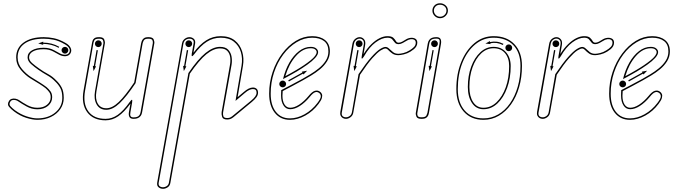

<svg xmlns="http://www.w3.org/2000/svg" viewBox="-20 -728 4123 1176"><path d="M209 6Q180 6 140.8 -6.2Q101.5 -18.5 65.5 -46Q48 -59 35.2 -74Q22.5 -89 35 -109Q40.5 -119 51.8 -122.5Q63 -126 76.2 -123.2Q89.5 -120.5 101 -112Q117 -100.5 146.5 -84.2Q176 -68 209 -68Q246 -68 268.2 -86.5Q290.5 -105 290.5 -132.5Q290.5 -151.5 281.2 -164Q272 -176.5 259 -188Q244.5 -199.5 220.2 -214.8Q196 -230 166.5 -247.5Q136 -266.5 107.5 -300Q79 -333.5 79 -376.5Q79 -434.5 124.8 -467.5Q170.5 -500.5 248 -500.5Q276.5 -500.5 310 -493.8Q343.5 -487 382.5 -464.5Q404.5 -452 412.8 -434.2Q421 -416.5 411 -400.5Q402 -386 383.5 -384Q365 -382 345 -391.5Q332.5 -398.5 306.5 -412.5Q280.5 -426.5 248 -426.5Q205.5 -426.5 181.8 -413Q158 -399.5 158 -376.5Q158 -358 177.2 -341.2Q196.5 -324.5 219.5 -308.5Q247.5 -288.5 274.8 -274Q302 -259.5 325.5 -234.5Q344.5 -216.5 357.5 -192.5Q370.5 -168.5 370.5 -128.5Q370.5 -90 349.2 -59.5Q328 -29 291.5 -11.5Q255 6 209 6ZM209 -3Q275 -3 318.2 -38.5Q361.5 -74 361.5 -128.5Q361.5 -166.5 349.5 -188.5Q337.5 -210.5 319 -228Q296.5 -251.5 270 -266.2Q243.5 -281 214.5 -301Q191.5 -317 170.2 -335.8Q149 -354.5 149 -376.5Q149 -404 176.2 -419.8Q203.5 -435.5 248 -435.5Q282.5 -435.5 309.8 -421Q337 -406.5 349 -399.5Q366.5 -391.5 381.5 -392.8Q396.5 -394 403.5 -405Q411.5 -418 404.2 -431.8Q397 -445.5 378 -456.5Q340.5 -478.5 308.2 -484.8Q276 -491 248 -491Q172.5 -491 130.2 -460.8Q88 -430.5 88 -376.5Q88 -336.5 114.8 -305.2Q141.5 -274 171 -255.5Q200.5 -237.5 225 -222Q249.5 -206.5 265 -194.5Q278.5 -183 289 -168.8Q299.5 -154.5 299.5 -132.5Q299.5 -100.5 274 -79.5Q248.5 -58.5 209 -58.5Q174 -58.5 142.8 -76Q111.5 -93.5 95 -105Q80.5 -116 64.8 -116Q49 -116 43 -105Q33.5 -89.5 43.5 -78Q53.5 -66.5 71 -53Q106.5 -27 143.8 -15Q181 -3 209 -3ZM339.5 -435Q318 -447 293.8 -453Q269.5 -459 244.5 -459.5V-453.5L214 -462L245 -473L244.5 -467Q297.5 -467 342.5 -441.5ZM378 -399.5Q369.5 -399.5 363.2 -405.8Q357 -412 357 -420.5Q357 -429 363.2 -435Q369.5 -441 378 -441Q386.5 -441 392.5 -435Q398.5 -429 398.5 -420.5Q398.5 -412 392.5 -405.8Q386.5 -399.5 378 -399.5Z M626.5 9Q551 9 514 -41Q477 -91 492 -174.5L544 -467Q545 -470.5 547 -478.5Q549 -486.5 558 -493.5Q567 -500.5 587.5 -500.5Q613.5 -500.5 618.8 -485.5Q624 -470.5 622 -461L570.5 -168Q562.5 -122.5 578.8 -93.8Q595 -65 631.5 -65Q667.5 -65 707.5 -103.2Q747.5 -141.5 802 -223L844.5 -463.5Q845.5 -467 848.2 -476Q851 -485 860.2 -492.8Q869.5 -500.5 889 -500.5Q916 -500.5 921.5 -486Q927 -471.5 925 -462L850.5 -41Q848.5 -27.5 842 -18.5Q835.5 -9.5 824.8 -4.8Q814 0 798.5 0Q778.5 0 772.5 -12Q766.5 -24 770 -43L779 -93.5Q740.5 -41 704.2 -16Q668 9 626.5 9ZM626.5 0Q666 0 701 -24.5Q736 -49 774 -102.5Q785.5 -118.5 788.5 -116.8Q791.5 -115 789 -99L779 -41.5Q775.5 -24.5 779.8 -16.8Q784 -9 798.5 -9Q812 -9 820.8 -12.5Q829.5 -16 834.5 -23.5Q839.5 -31 841.5 -43L916 -463.5Q917.5 -472 913.5 -481.5Q909.5 -491 889 -491Q865.5 -491 860 -479.2Q854.5 -467.5 853.5 -462L810.5 -219Q755.5 -136.5 713 -96Q670.5 -55.5 631.5 -55.5Q590.5 -55.5 572 -88.2Q553.5 -121 562 -169.5L613.5 -462.5Q614.5 -471 610.8 -481Q607 -491 587.5 -491Q563 -491 558.2 -481Q553.5 -471 552.5 -465.5L501 -172.5Q487 -92.5 521 -46.2Q555 0 626.5 0ZM553 -292.5 548.5 -324.5 554.5 -324 571.5 -421.5 579.5 -420 562.5 -322.5 568.5 -321.5ZM582.5 -439.5Q573.5 -439.5 567.5 -445.5Q561.5 -451.5 561.5 -460Q561.5 -469 567.5 -475Q573.5 -481 582.5 -481Q591 -481 597 -475Q603 -469 603 -460Q603 -451.5 597 -445.5Q591 -439.5 582.5 -439.5Z M979 428.5Q962.5 428.5 951 418.8Q939.5 409 943 389.5L1095 -463Q1097 -475 1104.2 -483.2Q1111.5 -491.5 1121 -496Q1130.5 -500.5 1139.5 -500.5Q1155.5 -500.5 1166.8 -490.5Q1178 -480.5 1175 -461.5L1165 -405Q1203.5 -456 1243.5 -481.2Q1283.5 -506.5 1332 -506.5Q1385 -506.5 1417.8 -480.5Q1450.5 -454.5 1463.2 -412.8Q1476 -371 1468 -324.5L1435.5 -133L1473 -164.5Q1481 -171.5 1488.2 -176.5Q1495.5 -181.5 1502.5 -185Q1509.5 -188.5 1516.2 -190.2Q1523 -192 1529 -192Q1543 -192 1551.8 -184Q1560.5 -176 1560.5 -160Q1560.5 -146 1551 -132.8Q1541.5 -119.5 1523 -104L1409.5 -10Q1398.5 -1.5 1389.8 1.2Q1381 4 1371.5 4Q1345.5 4 1340.5 -12.2Q1335.5 -28.5 1337.5 -41.5L1388.5 -330.5Q1393 -354.5 1389.8 -377.8Q1386.5 -401 1372 -416.2Q1357.5 -431.5 1327.5 -431.5Q1288 -431.5 1244 -395.8Q1200 -360 1142.5 -276.5L1023.5 392Q1020.5 410.5 1006.5 419.5Q992.5 428.5 979 428.5ZM979 419Q990.5 419 1001.2 412Q1012 405 1014.5 391L1134 -280.5Q1192 -365.5 1238.5 -403.2Q1285 -441 1327.5 -441Q1361.5 -441 1378 -423.2Q1394.5 -405.5 1398.5 -379.8Q1402.5 -354 1398 -329.5L1346.5 -40Q1344.5 -28 1348 -16.5Q1351.5 -5 1371.5 -5Q1380 -5 1387 -7.2Q1394 -9.5 1403.5 -17L1517.5 -111Q1535 -125.5 1543.2 -137.2Q1551.5 -149 1551.5 -160Q1551.5 -172 1546 -177.2Q1540.5 -182.5 1529 -182.5Q1518.5 -182.5 1506.2 -176.8Q1494 -171 1478.5 -157.5L1422.5 -110L1459.5 -326Q1467 -371 1455 -410Q1443 -449 1412.2 -473Q1381.5 -497 1332 -497Q1285 -497 1246.2 -472Q1207.5 -447 1168.5 -394.5Q1160 -383.5 1156.2 -384Q1152.5 -384.5 1154.5 -398L1166 -463.5Q1168.5 -477.5 1160.8 -484.2Q1153 -491 1139.5 -491Q1132 -491 1124.2 -487.8Q1116.5 -484.5 1111 -478Q1105.5 -471.5 1103.5 -461.5L952 391Q949.5 405.5 957.5 412.2Q965.5 419 979 419ZM1106 -292.5 1101.5 -324.5 1107.5 -324 1124.5 -421.5 1132.5 -420 1115.5 -322.5 1121.5 -321.5ZM1136 -439.5Q1127.5 -439.5 1121.5 -445.5Q1115.5 -451.5 1115.5 -460Q1115.5 -469 1121.5 -475Q1127.5 -481 1136 -481Q1144.5 -481 1150.8 -475Q1157 -469 1157 -460Q1157 -451.5 1150.8 -445.5Q1144.5 -439.5 1136 -439.5Z M1756 6Q1697.5 6 1663 -37.2Q1628.5 -80.5 1628.5 -154.5Q1628.5 -223.5 1649.8 -286.8Q1671 -350 1708 -399.5Q1745 -449 1792.2 -477.8Q1839.5 -506.5 1892 -506.5Q1940.5 -506.5 1970.5 -483Q2000.5 -459.5 2000.5 -413.5Q2000.5 -380 1983.2 -352.5Q1966 -325 1939.8 -303.5Q1913.5 -282 1885.8 -265.5Q1858 -249 1836.5 -237Q1809 -221.5 1773.5 -202.8Q1738 -184 1711.5 -170Q1710 -156 1710 -141.5Q1710 -108 1722.8 -88Q1735.5 -68 1757.5 -68Q1783 -68 1812.5 -87.2Q1842 -106.5 1869.5 -139.5Q1891.5 -167 1909 -171.8Q1926.5 -176.5 1939.5 -166.5Q1947.5 -161.5 1951.5 -152Q1955.5 -142.5 1951.5 -127.8Q1947.5 -113 1931 -91.5Q1897.5 -46.5 1850 -20.2Q1802.5 6 1756 6ZM1756 -3Q1800.5 -3 1845.8 -28.2Q1891 -53.5 1924 -97Q1946 -125.5 1945 -139Q1944 -152.5 1934 -159Q1923.5 -167.5 1910 -163Q1896.5 -158.5 1876.5 -133.5Q1848 -99.5 1816.8 -79.2Q1785.5 -59 1757.5 -59Q1731.5 -59 1716.5 -82.2Q1701.5 -105.5 1701.5 -141.5Q1701.5 -150 1701.8 -158.8Q1702 -167.5 1702.5 -176Q1729.5 -190 1766.5 -209.5Q1803.5 -229 1832 -244.5Q1853 -256.5 1880.2 -272.8Q1907.5 -289 1933 -309.8Q1958.5 -330.5 1975 -356.2Q1991.5 -382 1991.5 -413.5Q1991.5 -456 1964.8 -476.5Q1938 -497 1892 -497Q1842 -497 1796.2 -469.2Q1750.5 -441.5 1714.8 -393.8Q1679 -346 1658.5 -284.2Q1638 -222.5 1638 -154.5Q1638 -83 1669.8 -43Q1701.5 -3 1756 -3ZM1711.5 -193Q1703 -193 1696.8 -199Q1690.5 -205 1690.5 -213.5Q1690.5 -222 1696.8 -228.2Q1703 -234.5 1711.5 -234.5Q1720 -234.5 1726.2 -228.2Q1732.5 -222 1732.5 -213.5Q1732.5 -205 1726.2 -199Q1720 -193 1711.5 -193ZM1749.5 -229 1745.5 -236 1832 -284 1829 -289 1861.5 -295 1838.5 -271.5 1836 -277ZM1713.5 -243.5Q1726.5 -299 1752 -343.8Q1777.5 -388.5 1811.5 -414.8Q1845.5 -441 1883.5 -441Q1905 -441 1916.8 -431.2Q1928.5 -421.5 1928.5 -409Q1928.5 -393 1910.2 -373Q1892 -353 1862 -331.8Q1832 -310.5 1797.5 -290Q1777 -278 1755 -266Q1733 -254 1713.5 -243.5ZM1727.5 -261.5Q1743.5 -270 1760.2 -279.2Q1777 -288.5 1793 -298Q1844.5 -328 1882 -358.2Q1919.5 -388.5 1919.5 -409Q1919.5 -418 1910.5 -425.2Q1901.5 -432.5 1883.5 -432.5Q1834 -432.5 1791.8 -384Q1749.5 -335.5 1727.5 -261.5Z M2099 0Q2088.5 0 2079.8 -5Q2071 -10 2066.5 -19.8Q2062 -29.5 2064.5 -43L2138.5 -459Q2142 -479 2155.5 -489.8Q2169 -500.5 2183 -500.5Q2198 -500.5 2209.2 -488.2Q2220.5 -476 2216.5 -452.5L2207 -397Q2229.5 -433 2254.5 -457.2Q2279.5 -481.5 2304.8 -494Q2330 -506.5 2353 -506.5Q2378.5 -506.5 2389 -496.5Q2399.5 -486.5 2405 -476.5Q2410.5 -466.5 2421.5 -466.5Q2431.5 -466.5 2443.5 -472.8Q2455.5 -479 2462.5 -484Q2478 -494.5 2495 -496.2Q2512 -498 2524 -490.8Q2536 -483.5 2536 -466.5Q2536 -454.5 2530.2 -444.5Q2524.5 -434.5 2514.8 -426.5Q2505 -418.5 2493.5 -411.5Q2474.5 -400 2453.5 -395Q2432.5 -390 2420 -390Q2397.5 -390 2383 -400.2Q2368.5 -410.5 2359 -420.8Q2349.5 -431 2341 -431Q2330.5 -431 2311 -418.8Q2291.5 -406.5 2260.8 -372Q2230 -337.5 2185 -270L2144.5 -41.5Q2142 -21.5 2127.8 -10.8Q2113.5 0 2099 0ZM2099 -9.5Q2111 -9.5 2122.2 -17.8Q2133.5 -26 2136 -43L2176 -273.5Q2222.5 -342.5 2254.8 -378.5Q2287 -414.5 2308 -427.5Q2329 -440.5 2341 -440.5Q2352.5 -440.5 2363.2 -430Q2374 -419.5 2387.2 -409Q2400.5 -398.5 2420 -398.5Q2431.5 -398.5 2451 -403.2Q2470.5 -408 2488.5 -419.5Q2505.5 -429.5 2516 -440.5Q2526.5 -451.5 2526.5 -466.5Q2526.5 -479 2517.5 -484.2Q2508.5 -489.5 2495 -487.8Q2481.5 -486 2468 -477Q2460.5 -472 2446.8 -464.8Q2433 -457.5 2421.5 -457.5Q2405.5 -457.5 2398.2 -467.5Q2391 -477.5 2382.2 -487.2Q2373.5 -497 2353 -497Q2319.5 -497 2280.8 -468.5Q2242 -440 2209.5 -383Q2200.5 -368.5 2196.8 -369.2Q2193 -370 2196 -385.5L2208 -454Q2211.5 -473.5 2203 -482.5Q2194.5 -491.5 2183 -491.5Q2171.5 -491.5 2161 -483Q2150.5 -474.5 2147.5 -457.5L2074 -41.5Q2070.5 -25 2078.2 -17.2Q2086 -9.5 2099 -9.5ZM2150 -292.5 2145.5 -324.5 2151.5 -324 2168.5 -421.5 2176.5 -420 2159.5 -322.5 2165.5 -321.5ZM2179.5 -439.5Q2171 -439.5 2165 -445.5Q2159 -451.5 2159 -460Q2159 -469 2165 -475Q2171 -481 2179.5 -481Q2188.5 -481 2194.5 -475Q2200.5 -469 2200.5 -460Q2200.5 -451.5 2194.5 -445.5Q2188.5 -439.5 2179.5 -439.5Z M2561.5 0Q2536 0 2530.5 -14Q2525 -28 2527 -37.5L2600 -461Q2602.5 -474.5 2608.8 -483.2Q2615 -492 2625.8 -496.2Q2636.5 -500.5 2652 -500.5Q2672.5 -500.5 2678.2 -489.2Q2684 -478 2681 -459.5L2607 -35.5Q2606.5 -32 2603.8 -23.5Q2601 -15 2591.8 -7.5Q2582.5 0 2561.5 0ZM2561.5 -9.5Q2586.5 -9.5 2591.8 -20.8Q2597 -32 2598 -37L2672 -460.5Q2675 -478 2671 -484.8Q2667 -491.5 2652 -491.5Q2638.5 -491.5 2629.8 -488.5Q2621 -485.5 2616 -478.5Q2611 -471.5 2609 -459.5L2536 -35Q2534.5 -28 2538.2 -18.8Q2542 -9.5 2561.5 -9.5ZM2610.5 -292.5 2605.5 -324.5 2611.5 -324 2629 -421.5 2636.5 -420 2619.5 -322.5 2625.5 -321.5ZM2641.5 -439.5Q2632.5 -439.5 2626.5 -445.5Q2620.5 -451.5 2620.5 -460Q2620.5 -469 2626.5 -475Q2632.5 -481 2641.5 -481Q2650 -481 2656 -475Q2662 -469 2662 -460Q2662 -451.5 2656 -445.5Q2650 -439.5 2641.5 -439.5ZM2675.5 -616.5Q2656 -616.5 2642.2 -630.5Q2628.5 -644.5 2628.5 -663Q2628.5 -681 2641.2 -694.5Q2654 -708 2675.5 -708Q2694 -708 2708.8 -695.5Q2723.5 -683 2723.5 -663Q2723.5 -644.5 2709.2 -630.5Q2695 -616.5 2675.5 -616.5ZM2675.5 -625.5Q2691.5 -625.5 2703 -636.8Q2714.5 -648 2714.5 -663Q2714.5 -679 2703 -689Q2691.5 -699 2675.5 -699Q2657.5 -699 2647.5 -688.2Q2637.5 -677.5 2637.5 -663Q2637.5 -648 2648.5 -636.8Q2659.5 -625.5 2675.5 -625.5Z M2941 6Q2865 6 2820 -45Q2775 -96 2775 -182Q2775 -274.5 2804.8 -347.8Q2834.5 -421 2886 -463.8Q2937.5 -506.5 3003 -506.5Q3083.5 -506.5 3130.2 -457.8Q3177 -409 3177 -324.5Q3177 -254 3159.5 -193.8Q3142 -133.5 3110 -88.8Q3078 -44 3035 -19Q2992 6 2941 6ZM2941 -3Q2990 -3 3031.5 -27Q3073 -51 3103.5 -94.5Q3134 -138 3151 -196.5Q3168 -255 3168 -324.5Q3168 -406 3124.2 -451.5Q3080.5 -497 3003 -497Q2940.5 -497 2890.8 -456Q2841 -415 2812.5 -343.8Q2784 -272.5 2784 -182Q2784 -99 2826.2 -51Q2868.5 -3 2941 -3ZM2941 -59Q2896.5 -59 2871 -97Q2845.5 -135 2845.5 -195.5Q2845.5 -264 2866 -319.5Q2886.5 -375 2922.2 -408Q2958 -441 3003 -441Q3050.5 -441 3079.2 -408.2Q3108 -375.5 3108 -323.5Q3108 -249.5 3086.2 -189.8Q3064.5 -130 3026.8 -94.5Q2989 -59 2941 -59ZM2941 -68Q2986 -68 3021.5 -101.8Q3057 -135.5 3077.8 -193.2Q3098.5 -251 3098.5 -323.5Q3098.5 -373 3073 -402.8Q3047.5 -432.5 3003 -432.5Q2961 -432.5 2927.5 -401.2Q2894 -370 2874.5 -316.2Q2855 -262.5 2855 -195.5Q2855 -137.5 2878 -102.8Q2901 -68 2941 -68ZM2953 -461 2981 -476.5 2981.5 -470.5Q3003.5 -475 3023 -472.5Q3042.5 -470 3063.5 -459.5L3060 -452.5Q3039 -462.5 3021.5 -464.8Q3004 -467 2983 -463L2985 -458ZM3096.5 -414.5Q3087.5 -414.5 3081.5 -420.5Q3075.5 -426.5 3075.5 -435Q3075.5 -444 3081.5 -450Q3087.5 -456 3096.5 -456Q3105 -456 3111 -450Q3117 -444 3117 -435Q3117 -426.5 3111 -420.5Q3105 -414.5 3096.5 -414.5Z M3304 0Q3293.5 0 3284.8 -5Q3276 -10 3271.5 -19.8Q3267 -29.5 3269.5 -43L3343.5 -459Q3347 -479 3360.5 -489.8Q3374 -500.5 3388 -500.5Q3403 -500.5 3414.2 -488.2Q3425.5 -476 3421.5 -452.5L3412 -397Q3434.5 -433 3459.5 -457.2Q3484.5 -481.5 3509.8 -494Q3535 -506.5 3558 -506.5Q3583.5 -506.5 3594 -496.5Q3604.5 -486.5 3610 -476.5Q3615.5 -466.5 3626.5 -466.5Q3636.5 -466.5 3648.5 -472.8Q3660.5 -479 3667.5 -484Q3683 -494.5 3700 -496.2Q3717 -498 3729 -490.8Q3741 -483.5 3741 -466.5Q3741 -454.5 3735.2 -444.5Q3729.5 -434.5 3719.8 -426.5Q3710 -418.5 3698.5 -411.5Q3679.5 -400 3658.5 -395Q3637.5 -390 3625 -390Q3602.5 -390 3588 -400.2Q3573.5 -410.5 3564 -420.8Q3554.5 -431 3546 -431Q3535.5 -431 3516 -418.8Q3496.5 -406.5 3465.8 -372Q3435 -337.5 3390 -270L3349.5 -41.5Q3347 -21.5 3332.8 -10.8Q3318.5 0 3304 0ZM3304 -9.5Q3316 -9.5 3327.2 -17.8Q3338.5 -26 3341 -43L3381 -273.5Q3427.5 -342.5 3459.8 -378.5Q3492 -414.5 3513 -427.5Q3534 -440.5 3546 -440.5Q3557.5 -440.5 3568.2 -430Q3579 -419.5 3592.2 -409Q3605.5 -398.5 3625 -398.5Q3636.5 -398.5 3656 -403.2Q3675.5 -408 3693.5 -419.5Q3710.5 -429.5 3721 -440.5Q3731.5 -451.5 3731.5 -466.5Q3731.5 -479 3722.5 -484.2Q3713.5 -489.5 3700 -487.8Q3686.5 -486 3673 -477Q3665.5 -472 3651.8 -464.8Q3638 -457.5 3626.5 -457.5Q3610.5 -457.5 3603.2 -467.5Q3596 -477.5 3587.2 -487.2Q3578.5 -497 3558 -497Q3524.5 -497 3485.8 -468.5Q3447 -440 3414.5 -383Q3405.5 -368.5 3401.8 -369.2Q3398 -370 3401 -385.5L3413 -454Q3416.5 -473.5 3408 -482.5Q3399.5 -491.5 3388 -491.5Q3376.5 -491.5 3366 -483Q3355.5 -474.5 3352.5 -457.5L3279 -41.5Q3275.5 -25 3283.2 -17.2Q3291 -9.5 3304 -9.5ZM3355 -292.5 3350.5 -324.5 3356.5 -324 3373.5 -421.5 3381.5 -420 3364.5 -322.5 3370.5 -321.5ZM3384.5 -439.5Q3376 -439.5 3370 -445.5Q3364 -451.5 3364 -460Q3364 -469 3370 -475Q3376 -481 3384.5 -481Q3393.5 -481 3399.5 -475Q3405.5 -469 3405.5 -460Q3405.5 -451.5 3399.5 -445.5Q3393.5 -439.5 3384.5 -439.5Z M3838.5 6Q3780 6 3745.5 -37.2Q3711 -80.5 3711 -154.5Q3711 -223.5 3732.2 -286.8Q3753.5 -350 3790.5 -399.5Q3827.5 -449 3874.8 -477.8Q3922 -506.5 3974.5 -506.5Q4023 -506.5 4053 -483Q4083 -459.5 4083 -413.5Q4083 -380 4065.8 -352.5Q4048.5 -325 4022.2 -303.5Q3996 -282 3968.2 -265.5Q3940.5 -249 3919 -237Q3891.5 -221.5 3856 -202.8Q3820.5 -184 3794 -170Q3792.5 -156 3792.5 -141.5Q3792.5 -108 3805.2 -88Q3818 -68 3840 -68Q3865.5 -68 3895 -87.2Q3924.5 -106.5 3952 -139.5Q3974 -167 3991.5 -171.8Q4009 -176.5 4022 -166.5Q4030 -161.5 4034 -152Q4038 -142.5 4034 -127.8Q4030 -113 4013.5 -91.5Q3980 -46.5 3932.5 -20.2Q3885 6 3838.5 6ZM3838.5 -3Q3883 -3 3928.2 -28.2Q3973.5 -53.5 4006.5 -97Q4028.5 -125.5 4027.5 -139Q4026.5 -152.5 4016.5 -159Q4006 -167.5 3992.5 -163Q3979 -158.5 3959 -133.5Q3930.5 -99.5 3899.2 -79.2Q3868 -59 3840 -59Q3814 -59 3799 -82.2Q3784 -105.5 3784 -141.5Q3784 -150 3784.2 -158.8Q3784.5 -167.5 3785 -176Q3812 -190 3849 -209.5Q3886 -229 3914.5 -244.5Q3935.5 -256.5 3962.8 -272.8Q3990 -289 4015.5 -309.8Q4041 -330.5 4057.5 -356.2Q4074 -382 4074 -413.5Q4074 -456 4047.2 -476.5Q4020.5 -497 3974.5 -497Q3924.5 -497 3878.8 -469.2Q3833 -441.5 3797.2 -393.8Q3761.5 -346 3741 -284.2Q3720.5 -222.5 3720.5 -154.5Q3720.5 -83 3752.2 -43Q3784 -3 3838.5 -3ZM3794 -193Q3785.5 -193 3779.2 -199Q3773 -205 3773 -213.5Q3773 -222 3779.2 -228.2Q3785.5 -234.5 3794 -234.5Q3802.5 -234.5 3808.8 -228.2Q3815 -222 3815 -213.5Q3815 -205 3808.8 -199Q3802.5 -193 3794 -193ZM3832 -229 3828 -236 3914.5 -284 3911.5 -289 3944 -295 3921 -271.5 3918.5 -277ZM3796 -243.5Q3809 -299 3834.5 -343.8Q3860 -388.5 3894 -414.8Q3928 -441 3966 -441Q3987.5 -441 3999.2 -431.2Q4011 -421.5 4011 -409Q4011 -393 3992.8 -373Q3974.5 -353 3944.5 -331.8Q3914.5 -310.5 3880 -290Q3859.5 -278 3837.5 -266Q3815.5 -254 3796 -243.5ZM3810 -261.5Q3826 -270 3842.8 -279.2Q3859.5 -288.5 3875.5 -298Q3927 -328 3964.5 -358.2Q4002 -388.5 4002 -409Q4002 -418 3993 -425.2Q3984 -432.5 3966 -432.5Q3916.5 -432.5 3874.2 -384Q3832 -335.5 3810 -261.5Z"/></svg>

Font: Edu AU VIC WA NT Arrows
Style: Regular
Weight: 400
Designer: Tina and Corey Anderson, Eben Sorkin, Mirko Velimirovic
Foundry: Google for Education
Version: Version 1.001